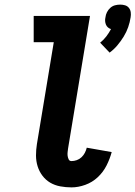

<svg xmlns="http://www.w3.org/2000/svg" viewBox="-20 -804 587 832"><path d="M455 -576 414 -619Q429 -631 440.5 -646Q452 -661 461 -678Q454 -680 448 -685Q442 -690 439 -697.5Q436 -705 435.5 -713Q435 -721 437 -729Q438 -740 443.5 -751Q449 -762 458 -770Q467 -778 478 -781Q489 -784 501 -784Q512 -784 522 -781Q532 -778 538.5 -770Q545 -762 546.5 -751Q548 -740 546 -729Q543 -708 535.5 -686.5Q528 -665 516 -645.5Q504 -626 489 -608Q474 -590 455 -576ZM290 8Q265 8 241 3.5Q217 -1 197.5 -12.5Q178 -24 164 -42.5Q150 -61 143 -83.5Q136 -106 136 -130.5Q136 -155 140 -180L213 -621H126V-735H370L275 -161Q274 -153 273 -145Q272 -137 273 -129Q274 -121 277.5 -113.5Q281 -106 290 -106Q301 -106 312.5 -110Q324 -114 333 -122.5Q342 -131 347.5 -141.5Q353 -152 356 -164L464 -145Q456 -115 441.5 -86.5Q427 -58 403.5 -36Q380 -14 349.5 -3Q319 8 290 8Z"/></svg>

Font: Iosevka Slab Heavy
Style: Italic
Weight: 900
Italic angle: -9°
Monospace: yes
Designer: Belleve Invis
Foundry: Belleve Invis
Version: Version 11.1.0; ttfautohint (v1.8.3)